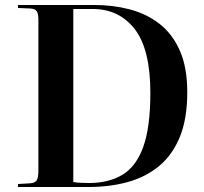

<svg xmlns="http://www.w3.org/2000/svg" viewBox="-20 -750 818 770"><path d="M52 0V-12L103 -15Q122 -17 128 -28Q134 -39 134 -68V-670Q134 -694 127.5 -704.5Q121 -715 100 -716L52 -718V-730H359Q433 -730 500 -712.5Q567 -695 619 -655Q671 -615 701 -547.5Q731 -480 731 -380Q731 -274 701.5 -201.5Q672 -129 618.5 -84.5Q565 -40 492.5 -20Q420 0 334 0ZM336 -16Q416 -16 471 -49Q526 -82 554.5 -161Q583 -240 583 -378Q583 -552 520.5 -633Q458 -714 351 -714H274V-20Q296 -16 336 -16Z"/></svg>

Font: Literata 72pt SemiBold
Style: Regular
Weight: 600
Designer: Latin by Veronika Burian and Jose Scaglione. Greek by Irene Vlachou. Cyrillic by Vera Evstafieva.
Foundry: TypeTogether
Version: Version 3.002